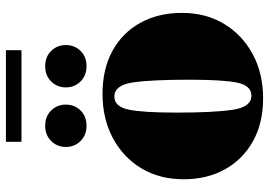

<svg xmlns="http://www.w3.org/2000/svg" viewBox="-150 -743 908 648"><g transform="rotate(-90 304.0 -419.0)"><path d="M296 15Q213 15 151.8 -19Q90.5 -53 56.8 -113.2Q23 -173.5 23 -253Q23 -334.5 60 -396Q97 -457.5 162.2 -492.2Q227.5 -527 311 -527Q395.5 -527 456.8 -493.2Q518 -459.5 551.2 -399Q584.5 -338.5 584.5 -259Q584.5 -177.5 546.8 -115.8Q509 -54 444 -19.5Q379 15 296 15ZM305 -24.5Q339 -24.5 349 -72Q359 -119.5 359 -235.5Q359 -361.5 349.8 -424.2Q340.5 -487 302 -487Q268.5 -487 258.2 -439.5Q248 -392 248 -276.5Q248 -150.5 257.5 -87.5Q267 -24.5 305 -24.5ZM203.5 -581Q172 -581 152 -601.2Q132 -621.5 132 -650.5Q132 -680 152 -700.2Q172 -720.5 203.5 -720.5Q235.5 -720.5 255.2 -700.2Q275 -680 275 -650.5Q275 -621.5 255.2 -601.2Q235.5 -581 203.5 -581ZM404.5 -581Q373 -581 353 -601.2Q333 -621.5 333 -650.5Q333 -680 353 -700.2Q373 -720.5 404.5 -720.5Q436.5 -720.5 456.2 -700.2Q476 -680 476 -650.5Q476 -621.5 456.2 -601.2Q436.5 -581 404.5 -581ZM149.5 -800.5V-853H458.5V-800.5Z"/></g></svg>

Font: Newsreader 72pt ExtraBold
Style: Regular
Weight: 800
Designer: Hugues Gentile
Foundry: Production Type
Version: Version 1.003; ttfautohint (v1.8.3)